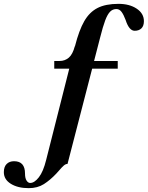

<svg xmlns="http://www.w3.org/2000/svg" viewBox="-181 -731 768 998"><path d="M567 -621Q567 -596 554 -583.5Q541 -571 519 -571Q490 -571 472 -627Q462 -654 451 -669Q440 -684 424 -684Q405 -684 391.5 -670.5Q378 -657 366 -625.5Q354 -594 339 -534L308 -414H431V-374H298L170 121Q160 121 150 130Q140 139 129 152Q118 165 112 171Q80 205 47 226Q14 247 -32 247Q-88 247 -124.5 224.5Q-161 202 -161 164Q-161 136 -146.5 121.5Q-132 107 -108 107Q-51 107 -51 171Q-51 195 -43 207.5Q-35 220 -24 220Q-2 220 21 190.5Q44 161 59 100L179 -374H101V-414H128Q157 -414 177 -431.5Q197 -449 208 -491V-489L209 -492Q230 -574 257 -621Q284 -668 326 -689.5Q368 -711 435 -711Q492 -711 529.5 -686Q567 -661 567 -621Z"/></svg>

Font: Ibarra Real Nova
Style: Bold
Weight: 700
Designer: Jose Maria Ribagorda & Octavio Pardo
Foundry: Jose Maria Ribagorda
Version: Version 1.014